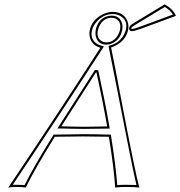

<svg xmlns="http://www.w3.org/2000/svg" viewBox="-20 -851 821 874"><path d="M467.8 -275.4Q447.8 -391.1 418.9 -522H417Q288.1 -321.8 259.3 -275.9Q272.5 -275.9 303.2 -274.9Q346.7 -273.9 363.3 -273.9Q406.2 -273.9 467.8 -275.4ZM729.5 -831.1Q768.1 -810.1 780.8 -778.8L624.5 -721.2Q593.8 -709.5 579.6 -709Q566.4 -710.4 567.9 -724.1Q569.8 -734.4 585.4 -743.7Q586.9 -744.6 587.4 -745.1ZM388.7 -713.9Q398.4 -760.3 446.8 -785.2Q470.7 -796.9 493.2 -796.9Q539.6 -796.9 558.1 -759.3Q567.9 -737.8 563 -713.9Q553.2 -668 506.3 -643.6Q495.6 -638.2 485.8 -634.8Q502 -555.7 536.6 -372.6Q596.7 -59.6 614.3 2.9Q597.2 0 555.2 0Q522 0 504.4 2.9Q498.5 -87.4 475.6 -228.5Q404.3 -230 358.9 -230Q301.3 -230 229.5 -228.5Q136.2 -78.1 97.2 2.9Q85 0 53.2 0Q29.8 0.5 17.6 2.9Q256.3 -353.5 437 -633.8Q397.5 -644.5 388.7 -682.6Q385.7 -698.2 388.7 -713.9ZM487.8 -770Q450.7 -770 432.1 -731.9Q427.7 -722.7 425.8 -713.9Q418 -678.2 442.9 -663.6Q452.6 -658.2 463.9 -658.2Q499.5 -658.2 519 -695.3Q523.9 -705.1 525.9 -713.9Q534.2 -752.9 505.9 -766.1Q497.6 -770 487.8 -770ZM477.5 -277.3 479.5 -265.6H468.3Q406.2 -264.2 363.3 -264.2Q346.2 -264.2 302.7 -265.1Q272 -265.6 259.3 -266.1H241.2L251 -281.2Q281.2 -329.1 408.7 -527.3L411.6 -531.7H426.8L428.7 -523.9Q457.5 -392.6 477.5 -277.3ZM730 -819.3 592.8 -736.3Q579.1 -728 577.6 -722.7Q578.6 -719.2 579.6 -719.2Q593.3 -719.7 620.6 -730.5L767.1 -784.7Q754.4 -805.2 730 -819.3ZM398.4 -711.9Q389.6 -670.4 424.3 -649.9Q432.1 -645.5 439.9 -643.6L453.1 -639.6L445.8 -628.4Q268.1 -353.5 38.1 -9.8Q44.4 -9.8 53.2 -9.8Q79.6 -9.8 91.8 -8.3Q131.8 -89.8 221.2 -233.4L223.6 -238.3H229.5Q301.8 -239.7 358.9 -240.2Q405.8 -240.2 476.1 -238.3H484.4L485.8 -230Q506.8 -99.1 513.7 -8.3Q528.8 -9.8 555.2 -9.8Q585.4 -9.8 601.1 -8.8Q586.9 -64 503.4 -493.7Q487.3 -576.7 475.6 -632.8L474.1 -642.1L482.9 -644.5Q526.9 -657.2 546.4 -697.8Q550.8 -707.5 553.2 -716.3Q562.5 -759.8 525.9 -779.3Q517.1 -783.7 508.3 -785.6Q500.5 -787.1 493.2 -787.1Q448.2 -787.1 416.5 -748Q402.8 -730.5 398.4 -711.9ZM487.8 -779.8Q524.9 -779.8 535.2 -745.1Q537.6 -736.3 537.6 -728Q537.6 -719.7 535.6 -711.9Q527.3 -671.9 492.7 -654.8Q478.5 -647.9 463.9 -647.9Q426.8 -647.9 416.5 -684.1Q414.1 -693.4 414.6 -701.7Q415 -709.5 416 -716.3Q425.3 -759.3 461.9 -774.9Q475.1 -779.8 487.8 -779.8Z"/></svg>

Font: Linux Biolinum Outline O
Style: Italic
Weight: 400
Italic angle: -12°
Designer: Philipp H. Poll
Foundry: Philipp H. Poll
Version: Version 0.6.2